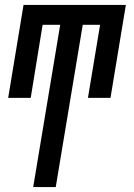

<svg xmlns="http://www.w3.org/2000/svg" viewBox="-20 -550 540 775"><path d="M114 205 223 -450H152L104 -155H13L75 -530H488L426 -155H335L384 -450H314L205 205Z"/></svg>

Font: Iosevka Slab Medium Oblique
Style: Regular
Weight: 500
Italic angle: -9°
Monospace: yes
Designer: Belleve Invis
Foundry: Belleve Invis
Version: Version 11.1.1; ttfautohint (v1.8.3)